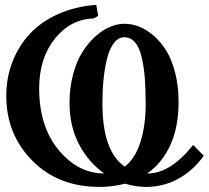

<svg xmlns="http://www.w3.org/2000/svg" viewBox="-20 -755 846 778"><path d="M377.9 -690.9 359.9 -680.2Q266.1 -677.7 202.4 -598.4Q138.7 -519 138.7 -396.5Q138.7 -236.8 223.6 -140.1Q300.3 -52.2 402.3 -52.2Q338.4 -97.2 300 -170.7Q261.7 -244.1 261.7 -337.9Q261.7 -398.9 275.9 -452.4Q290 -505.9 313.2 -543Q336.4 -580.1 365.7 -606.7Q395 -633.3 425.3 -646Q455.6 -658.7 483.9 -658.7Q512.7 -658.7 542.2 -647.7Q571.8 -636.7 601.1 -611.8Q630.4 -586.9 652.8 -551.3Q675.3 -515.6 689.5 -461.4Q703.6 -407.2 703.6 -342.3Q703.6 -240.2 670.2 -167.2Q636.7 -94.2 576.7 -52.2H580.1Q669.9 -52.2 762.7 -167.5L805.7 -124Q763.2 -64 702.6 -30.8Q642.1 2.4 572.8 2.4Q531.2 2.4 486.8 -10.7Q435.5 2.4 383.3 2.4Q217.3 2.4 112.8 -102.1Q5.4 -209.5 5.4 -366.7Q5.4 -439 29.8 -502.9Q54.2 -566.9 99.6 -616.5Q145 -666 214.6 -697.5Q284.2 -729 370.1 -735.4ZM395 -335.9Q395 -142.6 485.4 -79.6Q527.8 -112.3 549.1 -179.7Q570.3 -247.1 570.3 -333Q570.3 -394 566.7 -439.9Q563 -485.8 553.7 -524.7Q544.4 -563.5 526.9 -583.7Q509.3 -604 483.9 -604Q460 -604 442.1 -581.3Q424.3 -558.6 414.3 -519.5Q404.3 -480.5 399.7 -434.6Q395 -388.7 395 -335.9Z"/></svg>

Font: Flanker
Style: Bold
Weight: 700
Designer: Flanker
Foundry: Flanker
Version: Version 2.021